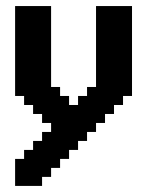

<svg xmlns="http://www.w3.org/2000/svg" viewBox="-20 -461 511 628"><path d="M29.4 -441.2H58.8V-411.8H29.4ZM58.8 -441.2H88.2V-411.8H58.8ZM88.2 -441.2H117.6V-411.8H88.2ZM117.6 -441.2H147.1V-411.8H117.6ZM117.6 -411.8H147.1V-382.4H117.6ZM117.6 -382.4H147.1V-352.9H117.6ZM117.6 -352.9H147.1V-323.5H117.6ZM117.6 -323.5H147.1V-294.1H117.6ZM117.6 -294.1H147.1V-264.7H117.6ZM117.6 -264.7H147.1V-235.3H117.6ZM117.6 -235.3H147.1V-205.9H117.6ZM117.6 -205.9H147.1V-176.5H117.6ZM117.6 -176.5H147.1V-147.1H117.6ZM88.2 -176.5H117.6V-147.1H88.2ZM58.8 -176.5H88.2V-147.1H58.8ZM29.4 -176.5H58.8V-147.1H29.4ZM29.4 -205.9H58.8V-176.5H29.4ZM29.4 -235.3H58.8V-205.9H29.4ZM29.4 -264.7H58.8V-235.3H29.4ZM29.4 -294.1H58.8V-264.7H29.4ZM29.4 -323.5H58.8V-294.1H29.4ZM29.4 -352.9H58.8V-323.5H29.4ZM29.4 -382.4H58.8V-352.9H29.4ZM29.4 -411.8H58.8V-382.4H29.4ZM58.8 -411.8H88.2V-382.4H58.8ZM88.2 -411.8H117.6V-382.4H88.2ZM88.2 -382.4H117.6V-352.9H88.2ZM88.2 -352.9H117.6V-323.5H88.2ZM88.2 -323.5H117.6V-294.1H88.2ZM88.2 -294.1H117.6V-264.7H88.2ZM88.2 -264.7H117.6V-235.3H88.2ZM58.8 -235.3H88.2V-205.9H58.8ZM58.8 -205.9H88.2V-176.5H58.8ZM58.8 -264.7H88.2V-235.3H58.8ZM58.8 -294.1H88.2V-264.7H58.8ZM58.8 -323.5H88.2V-294.1H58.8ZM58.8 -352.9H88.2V-323.5H58.8ZM58.8 -382.4H88.2V-352.9H58.8ZM88.2 -235.3H117.6V-205.9H88.2ZM88.2 -205.9H117.6V-176.5H88.2ZM294.1 -441.2H323.5V-411.8H294.1ZM323.5 -441.2H352.9V-411.8H323.5ZM352.9 -441.2H382.4V-411.8H352.9ZM382.4 -441.2H411.8V-411.8H382.4ZM382.4 -411.8H411.8V-382.4H382.4ZM382.4 -382.4H411.8V-352.9H382.4ZM382.4 -352.9H411.8V-323.5H382.4ZM382.4 -323.5H411.8V-294.1H382.4ZM382.4 -294.1H411.8V-264.7H382.4ZM382.4 -264.7H411.8V-235.3H382.4ZM382.4 -235.3H411.8V-205.9H382.4ZM382.4 -205.9H411.8V-176.5H382.4ZM382.4 -176.5H411.8V-147.1H382.4ZM352.9 -205.9H382.4V-176.5H352.9ZM323.5 -205.9H352.9V-176.5H323.5ZM323.5 -176.5H352.9V-147.1H323.5ZM294.1 -205.9H323.5V-176.5H294.1ZM294.1 -235.3H323.5V-205.9H294.1ZM294.1 -264.7H323.5V-235.3H294.1ZM294.1 -294.1H323.5V-264.7H294.1ZM294.1 -323.5H323.5V-294.1H294.1ZM294.1 -352.9H323.5V-323.5H294.1ZM294.1 -382.4H323.5V-352.9H294.1ZM294.1 -411.8H323.5V-382.4H294.1ZM323.5 -411.8H352.9V-382.4H323.5ZM352.9 -411.8H382.4V-382.4H352.9ZM352.9 -382.4H382.4V-352.9H352.9ZM352.9 -352.9H382.4V-323.5H352.9ZM352.9 -323.5H382.4V-294.1H352.9ZM352.9 -294.1H382.4V-264.7H352.9ZM352.9 -264.7H382.4V-235.3H352.9ZM352.9 -235.3H382.4V-205.9H352.9ZM323.5 -235.3H352.9V-205.9H323.5ZM323.5 -264.7H352.9V-235.3H323.5ZM323.5 -294.1H352.9V-264.7H323.5ZM323.5 -323.5H352.9V-294.1H323.5ZM323.5 -352.9H352.9V-323.5H323.5ZM323.5 -382.4H352.9V-352.9H323.5ZM264.7 -176.5H294.1V-147.1H264.7ZM294.1 -176.5H323.5V-147.1H294.1ZM323.5 -147.1H352.9V-117.6H323.5ZM352.9 -147.1H382.4V-117.6H352.9ZM352.9 -176.5H382.4V-147.1H352.9ZM294.1 -147.1H323.5V-117.6H294.1ZM294.1 -117.6H323.5V-88.2H294.1ZM323.5 -117.6H352.9V-88.2H323.5ZM294.1 -88.2H323.5V-58.8H294.1ZM264.7 -88.2H294.1V-58.8H264.7ZM264.7 -58.8H294.1V-29.4H264.7ZM235.3 -58.8H264.7V-29.4H235.3ZM235.3 -29.4H264.7V0H235.3ZM205.9 -29.4H235.3V0H205.9ZM205.9 0H235.3V29.4H205.9ZM176.5 0H205.9V29.4H176.5ZM176.5 29.4H205.9V58.8H176.5ZM147.1 29.4H176.5V58.8H147.1ZM147.1 58.8H176.5V88.2H147.1ZM117.6 58.8H147.1V88.2H117.6ZM117.6 88.2H147.1V117.6H117.6ZM88.2 88.2H117.6V117.6H88.2ZM88.2 117.6H117.6V147.1H88.2ZM58.8 117.6H88.2V147.1H58.8ZM29.4 117.6H58.8V147.1H29.4ZM29.4 88.2H58.8V117.6H29.4ZM29.4 58.8H58.8V88.2H29.4ZM58.8 58.8H88.2V88.2H58.8ZM58.8 88.2H88.2V117.6H58.8ZM88.2 58.8H117.6V88.2H88.2ZM58.8 29.4H88.2V58.8H58.8ZM88.2 29.4H117.6V58.8H88.2ZM88.2 0H117.6V29.4H88.2ZM117.6 0H147.1V29.4H117.6ZM147.1 0H176.5V29.4H147.1ZM147.1 -29.4H176.5V0H147.1ZM117.6 -29.4H147.1V0H117.6ZM117.6 29.4H147.1V58.8H117.6ZM176.5 -58.8H205.9V-29.4H176.5ZM147.1 -58.8H176.5V-29.4H147.1ZM176.5 -29.4H205.9V0H176.5ZM205.9 -58.8H235.3V-29.4H205.9ZM205.9 -88.2H235.3V-58.8H205.9ZM235.3 -88.2H264.7V-58.8H235.3ZM235.3 -117.6H264.7V-88.2H235.3ZM264.7 -117.6H294.1V-88.2H264.7ZM264.7 -147.1H294.1V-117.6H264.7ZM235.3 -147.1H264.7V-117.6H235.3ZM205.9 -117.6H235.3V-88.2H205.9ZM176.5 -117.6H205.9V-88.2H176.5ZM176.5 -147.1H205.9V-117.6H176.5ZM147.1 -117.6H176.5V-88.2H147.1ZM147.1 -147.1H176.5V-117.6H147.1ZM147.1 -176.5H176.5V-147.1H147.1ZM117.6 -147.1H147.1V-117.6H117.6ZM88.2 -147.1H117.6V-117.6H88.2ZM58.8 -147.1H88.2V-117.6H58.8ZM117.6 -117.6H147.1V-88.2H117.6ZM88.2 -117.6H117.6V-88.2H88.2ZM117.6 -88.2H147.1V-58.8H117.6ZM147.1 -88.2H176.5V-58.8H147.1ZM176.5 -88.2H205.9V-58.8H176.5Z"/></svg>

Font: Jersey 20
Style: Regular
Weight: 400
Designer: Sarah Cadigan-Fried
Version: Version 1.000; ttfautohint (v1.8.4.7-5d5b)